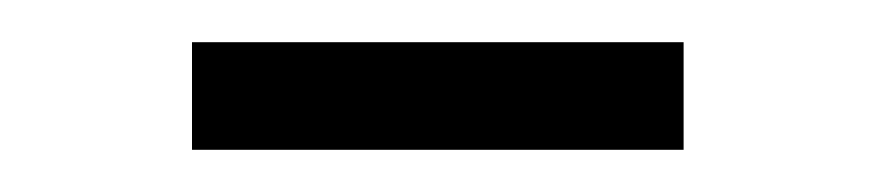

<svg xmlns="http://www.w3.org/2000/svg" viewBox="-20 -401 413 91"><path d="M71 -381H304V-330H71Z"/></svg>

Font: Freesentation 3 Light
Style: Regular
Weight: 300
Designer: glyphs from Roboto by Christian Robertson / Hangul glyphs from Noto Sans CJK(Source Han Sans) by Jang Soo-young and Kang
Foundry: PT&
Version: Version 2.001